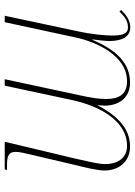

<svg xmlns="http://www.w3.org/2000/svg" viewBox="104 -680 586 835"><g transform="rotate(-90 397.5 -263.0)"><path d="M695 10C729 10 753 -11 771 -30L764 -37C744 -17 727 0 695 0C673 0 660 -14 660 -68C660 -100 665 -157 679 -221L746 -536H718L651 -225C633 -142 575 -4 461 -4C402 -4 384 -42 384 -95C384 -129 391 -169 400 -209L470 -536H442L380 -246C355 -127 291 -4 180 -4C135 -4 101 -35 101 -100C101 -129 113 -176 125 -230L198 -536H78L75 -526H97C139 -526 154 -517 154 -488C154 -471 148 -447 140 -413L97 -230C87 -189 73 -135 73 -102C73 -43 108 9 177 9C250 9 306 -37 356 -131L357 -130C356 -122 355 -108 355 -102C355 -43 386 9 455 9C535 9 593 -42 641 -154H643C639 -123 636 -94 636 -83C636 -26 654 10 695 10Z"/></g></svg>

Font: Noto Serif Display Thin
Style: Italic
Weight: 100
Italic angle: -12°
Designer: Monotype Design Team
Foundry: Monotype Imaging Inc.
Version: Version 2.009